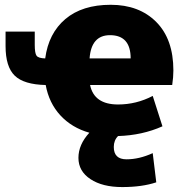

<svg xmlns="http://www.w3.org/2000/svg" viewBox="-20 -550 766 790"><path d="M2.9 -360.4V-419.9H123V-365.2Q123 -331.1 130.4 -320.8Q137.7 -310.5 166 -309.6Q179.7 -413.1 249 -471.7Q318.4 -530.3 435.5 -530.3Q552.7 -530.3 623 -459.5Q693.4 -388.7 693.4 -259.8Q693.4 -232.4 688.5 -200.2H350.6Q367.2 -120.1 465.8 -120.1Q541 -120.1 608.4 -155.3L648.4 -30.3Q565.4 6.8 465.8 9.8Q448.2 27.3 448.2 54.7Q448.2 105.5 500.5 105.5Q552.7 105.5 608.4 80.1L623 200.2Q564.5 219.7 482.9 219.7Q401.4 219.7 352.1 187Q302.7 154.3 302.7 99.6Q302.7 44.9 347.7 -3.9Q275.4 -24.4 228.5 -75.2Q181.6 -126 168 -200.2Q78.1 -202.1 40.5 -238.8Q2.9 -275.4 2.9 -360.4ZM348.6 -309.6H517.6Q517.6 -405.3 432.6 -405.3Q355.5 -405.3 348.6 -309.6Z"/></svg>

Font: GenEi M Gothic v2 Black
Style: Regular
Weight: 900
Version: Version 2.0